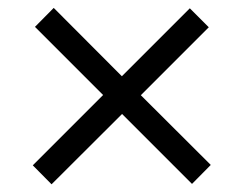

<svg xmlns="http://www.w3.org/2000/svg" viewBox="-20 -576 620 486"><path d="M508.5 -507 336.5 -335 513.5 -158.5 466 -110.5 289 -287.5 110.5 -109.5 63 -157.5 241 -335.5 68.5 -508 116 -556 288.5 -383 460.5 -555Z"/></svg>

Font: LatoCHI
Style: Regular
Weight: 400
Designer: Lukasz Dziedzic
Foundry: tyPoland Lukasz Dziedzic
Version: Version 1.104